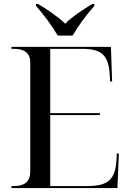

<svg xmlns="http://www.w3.org/2000/svg" viewBox="-20 -951 663 971"><path d="M272 -771H347C373 -816 418 -878 457 -921V-931H447C409 -909 339 -863 310 -831C279 -863 210 -909 172 -931H162V-921C201 -878 246 -816 272 -771ZM38 0H574L581 -175H571L569 -142C563 -42 527 -10 419 -10H234V-369H485V-379H234V-704H394C495 -704 529 -672 535 -572L537 -539H547L541 -714H38V-704H51C105 -704 133 -681 133 -636V-82C133 -34 105 -10 51 -10H38Z"/></svg>

Font: Noto Serif Display
Style: Regular
Weight: 400
Designer: Monotype Design Team
Foundry: Monotype Imaging Inc.
Version: Version 2.009